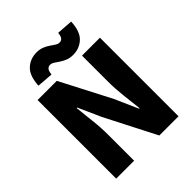

<svg xmlns="http://www.w3.org/2000/svg" viewBox="-261 -1131 1287 1287"><g transform="rotate(-45 382.0 -488.0)"><path d="M86 0V-745H268L453 -388L526 -223H531Q524 -282 515.5 -356.5Q507 -431 507 -498V-745H677V0H495L311 -359L238 -522H233Q239 -460 247.5 -387.5Q256 -315 256 -247V0ZM469 -790Q439 -790 415.5 -799.5Q392 -809 374 -821.5Q356 -834 341 -843.5Q326 -853 312 -853Q297 -853 286.5 -842Q276 -831 273 -800L158 -809Q163 -898 204.5 -937Q246 -976 307 -976Q337 -976 360.5 -966.5Q384 -957 401.5 -944.5Q419 -932 434 -922.5Q449 -913 463 -913Q478 -913 488.5 -924Q499 -935 502 -966L617 -958Q613 -868 571 -829Q529 -790 469 -790Z"/></g></svg>

Font: Noto Sans KR Thin Black
Style: Regular
Weight: 900
Version: Version 2.004-H2;hotconv 1.0.118;makeotfexe 2.5.65603